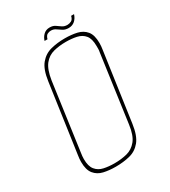

<svg xmlns="http://www.w3.org/2000/svg" viewBox="-171 -760 758 858"><g transform="rotate(-30 208.0 -331.5)"><path d="M170 12Q136 12 108 5.5Q80 -1 63 -22Q46 -43 46 -84Q46 -100 49 -118L99 -469Q107 -527 130 -554.5Q153 -582 186.5 -590.5Q220 -599 258 -599Q293 -599 321 -592.5Q349 -586 366 -565.5Q383 -545 383 -503Q383 -487 380 -469L330 -118Q322 -60 299.5 -32.5Q277 -5 243.5 3.5Q210 12 170 12ZM173 -4Q208 -4 237.5 -11.5Q267 -19 287.5 -44Q308 -69 315 -121L363 -466Q365 -475 365 -483Q365 -491 365 -498Q365 -536 350 -554Q335 -572 310 -577.5Q285 -583 255 -583Q221 -583 191.5 -575.5Q162 -568 142 -543Q122 -518 114 -466L66 -121Q63 -103 63 -89Q63 -52 78 -33.5Q93 -15 118 -9.5Q143 -4 173 -4ZM298 -630Q281 -630 269 -637.5Q257 -645 246.5 -652.5Q236 -660 222 -660Q213 -660 204 -655.5Q195 -651 190 -634H175Q180 -651 192.5 -663Q205 -675 224 -675Q241 -675 252 -667.5Q263 -660 273.5 -652.5Q284 -645 300 -645Q310 -645 320 -650Q330 -655 334 -672H349Q343 -653 330 -641.5Q317 -630 298 -630Z"/></g></svg>

Font: Alumni Sans Pinstripe
Style: Italic
Weight: 400
Italic angle: -8°
Designer: Robert E. Leuschke
Foundry: Robert E. Leuschke
Version: Version 1.010; ttfautohint (v1.8.4.7-5d5b)